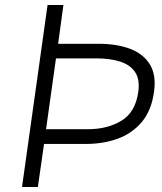

<svg xmlns="http://www.w3.org/2000/svg" viewBox="-20 -743 644 763"><path d="M592 -377.5Q582 -304.5 544.2 -259Q506.5 -213.5 448.8 -192.2Q391 -171 321 -171H155L130.5 0H67.5L169 -723H232L211 -569H372Q444.5 -569 497.5 -548.8Q550.5 -528.5 576 -486.2Q601.5 -444 592 -377.5ZM529.5 -377.5Q536.5 -427 517 -456.2Q497.5 -485.5 457.5 -498.2Q417.5 -511 363.5 -511H202.5L163 -229.5H329Q406.5 -229.5 462.2 -263Q518 -296.5 529.5 -377.5Z"/></svg>

Font: Public Sans ExtraLight
Style: Italic
Weight: 200
Italic angle: -8°
Designer: The Public Sans project authors (U.S. Web Design System). Libre Franklin designed by Pablo Impallari and Rodrigo Fuenzal
Version: Version 1.007; ttfautohint (v1.8.1) -l 8 -r 50 -G 200 -x 14 